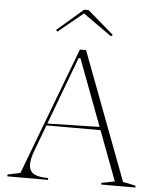

<svg xmlns="http://www.w3.org/2000/svg" viewBox="-60 -973 843 1025"><g transform="rotate(5 361.0 -461.0)"><path d="M18 0V-10L86 -24L345 -708H378L636 -24L704 -10V0H521V-9L592 -23L352 -662H342L151 -152Q142 -130 137.5 -109.5Q133 -89 133 -74Q133 -53 143 -38.5Q153 -24 175.5 -17Q198 -10 236 -10V0ZM192 -289V-299L498 -306V-289ZM217 -793 209 -801 349 -922H373L513 -801L504 -793L350 -902Z"/></g></svg>

Font: Kalnia ExtraLight
Style: Regular
Weight: 250
Designer: Frida Medrano
Foundry: Frida Medrano
Version: Version 1.105